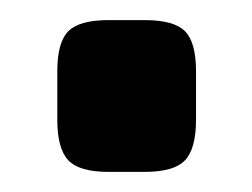

<svg xmlns="http://www.w3.org/2000/svg" viewBox="-20 -353 251 191"><path d="M88 -333H124Q153 -333 164 -322Q175 -311 175 -282V-234Q175 -205 164 -193.5Q153 -182 124 -182H88Q59 -182 48 -193.5Q37 -205 37 -234V-282Q37 -311 48 -322Q59 -333 88 -333Z"/></svg>

Font: exo2condensed_b
Style: Bold
Weight: 700
Width: 3
Designer: Natanael Gama
Version: Version 1.001;PS 001.001;hotconv 1.0.70;makeotf.lib2.5.58329